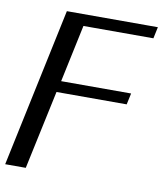

<svg xmlns="http://www.w3.org/2000/svg" viewBox="-106 -786 740 854"><g transform="rotate(10 264.0 -359.0)"><path d="M-25 0H68L144 -356H461L472 -407H156L211 -666H527L538 -718H127Z"/></g></svg>

Font: KpMath
Style: Sans
Weight: 400
Version: Version 0.64